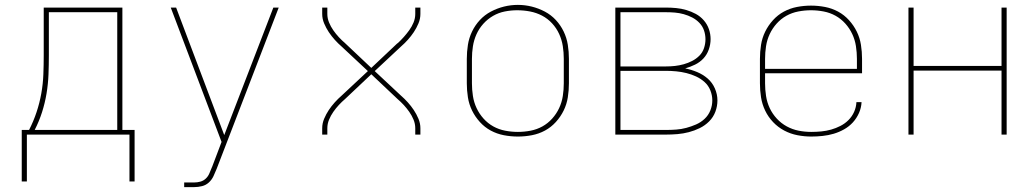

<svg xmlns="http://www.w3.org/2000/svg" viewBox="-20 -551 4240 786"><path d="M69 192V-19H99Q117 -54 129.5 -91.5Q142 -129 149 -168Q156 -207 157.5 -246.5Q159 -286 159 -325V-520H481V-19H531V192H510V0H90V192ZM122 -19H460V-501H180V-325Q180 -286 178.5 -246.5Q177 -207 170.5 -168Q164 -129 152 -91.5Q140 -54 122 -19Z M734 215V196H775Q788 196 800.5 192.5Q813 189 822.5 180Q832 171 837 159Q842 147 847 135V134Q848 134 848 133.5Q848 133 848 133L887 30L679 -520H701L898 2L1099 -520H1121L867 140Q861 155 854 170Q847 185 835 196Q823 207 807 211Q791 215 775 215Z M1299 0V-26Q1299 -46 1307 -65Q1315 -84 1326 -100.5Q1337 -117 1350.5 -132Q1364 -147 1379 -160L1486 -260L1379 -360Q1364 -373 1350.5 -388Q1337 -403 1326 -419.5Q1315 -436 1307 -455Q1299 -474 1299 -494V-520H1320V-494Q1320 -476 1327 -459Q1334 -442 1344.5 -427Q1355 -412 1367 -399Q1379 -386 1393 -374L1500 -273L1607 -374H1608Q1621 -386 1633 -399.5Q1645 -413 1655.5 -427.5Q1666 -442 1673 -459Q1680 -476 1680 -494V-520H1701V-494Q1701 -474 1693 -455Q1685 -436 1674 -419.5Q1663 -403 1649.5 -388Q1636 -373 1621 -360L1514 -260L1621 -160Q1636 -147 1649.5 -132Q1663 -117 1674 -100.5Q1685 -84 1693 -65Q1701 -46 1701 -26V0H1680V-26Q1680 -44 1673 -61Q1666 -78 1655.5 -93Q1645 -108 1633 -121Q1621 -134 1607 -146L1500 -247L1393 -146Q1379 -134 1367 -121Q1355 -108 1344.5 -93Q1334 -78 1327 -61Q1320 -44 1320 -26V0Z M2100 8Q2071 8 2042.5 2.5Q2014 -3 1989 -16.5Q1964 -30 1944.5 -51.5Q1925 -73 1912.5 -98.5Q1900 -124 1895.5 -152.5Q1891 -181 1891 -210V-310Q1891 -339 1895.5 -367.5Q1900 -396 1912.5 -422Q1925 -448 1944.5 -469Q1964 -490 1989.5 -503.5Q2015 -517 2043 -524Q2071 -531 2100 -531Q2129 -531 2157 -524Q2185 -517 2210.5 -503.5Q2236 -490 2255.5 -469Q2275 -448 2287.5 -422Q2300 -396 2304.5 -367.5Q2309 -339 2309 -310V-210Q2309 -181 2304.5 -152.5Q2300 -124 2287.5 -98.5Q2275 -73 2255.5 -51.5Q2236 -30 2211 -16.5Q2186 -3 2157.5 2.5Q2129 8 2100 8ZM2100 -11Q2126 -11 2152 -16Q2178 -21 2200.5 -33.5Q2223 -46 2240.5 -65.5Q2258 -85 2269 -108.5Q2280 -132 2284 -158Q2288 -184 2288 -210V-310Q2288 -336 2284 -362Q2280 -388 2269 -412Q2258 -436 2240 -455.5Q2222 -475 2199 -487Q2176 -499 2150 -504Q2124 -509 2097 -509Q2072 -509 2046.5 -504Q2021 -499 1998.5 -486Q1976 -473 1958.5 -453.5Q1941 -434 1930.5 -410.5Q1920 -387 1916 -361.5Q1912 -336 1912 -310V-210Q1912 -184 1916 -158Q1920 -132 1931 -108.5Q1942 -85 1959.5 -65.5Q1977 -46 1999.5 -33.5Q2022 -21 2048 -16Q2074 -11 2100 -11Z M2499 0V-520H2706Q2727 -520 2748 -518Q2769 -516 2789.5 -510Q2810 -504 2828.5 -494Q2847 -484 2861 -468Q2875 -452 2882 -432Q2889 -412 2889 -391Q2889 -369 2881.5 -348Q2874 -327 2859.5 -311.5Q2845 -296 2825.5 -286.5Q2806 -277 2785 -271Q2810 -266 2834 -256Q2858 -246 2877 -229.5Q2896 -213 2906.5 -189Q2917 -165 2917 -140Q2917 -116 2908.5 -93.5Q2900 -71 2883 -54Q2866 -37 2844.5 -26.5Q2823 -16 2800 -10Q2777 -4 2753.5 -2Q2730 0 2706 0ZM2520 -279H2706Q2725 -279 2743 -281Q2761 -283 2779 -288Q2797 -293 2813.5 -301.5Q2830 -310 2843 -323Q2856 -336 2862 -354Q2868 -372 2868 -390Q2868 -409 2862 -426.5Q2856 -444 2843 -457.5Q2830 -471 2813.5 -479.5Q2797 -488 2779 -493Q2761 -498 2743 -499.5Q2725 -501 2706 -501H2520ZM2520 -19H2706Q2727 -19 2748 -20.5Q2769 -22 2789.5 -27.5Q2810 -33 2829.5 -41.5Q2849 -50 2864.5 -64.5Q2880 -79 2888 -99Q2896 -119 2896 -140Q2896 -161 2888 -181Q2880 -201 2864.5 -215Q2849 -229 2829.5 -238Q2810 -247 2789.5 -252Q2769 -257 2748 -259Q2727 -261 2706 -261H2520Z M3301 8Q3273 8 3244.5 2.5Q3216 -3 3190.5 -16.5Q3165 -30 3145 -51Q3125 -72 3112.5 -98Q3100 -124 3095.5 -152.5Q3091 -181 3091 -210V-310Q3091 -339 3095.5 -367.5Q3100 -396 3112.5 -421.5Q3125 -447 3144.5 -468.5Q3164 -490 3189 -503.5Q3214 -517 3242.5 -522.5Q3271 -528 3300 -528Q3329 -528 3357.5 -522.5Q3386 -517 3411 -503.5Q3436 -490 3455.5 -468.5Q3475 -447 3487.5 -421.5Q3500 -396 3504.5 -367.5Q3509 -339 3509 -310V-251H3112V-210Q3112 -184 3116 -158Q3120 -132 3131 -108.5Q3142 -85 3160 -65.5Q3178 -46 3201 -33.5Q3224 -21 3249.5 -16Q3275 -11 3301 -11Q3322 -11 3342.5 -13Q3363 -15 3382.5 -20.5Q3402 -26 3420.5 -35.5Q3439 -45 3453.5 -59.5Q3468 -74 3476.5 -93Q3485 -112 3486 -133H3507Q3506 -110 3496.5 -88.5Q3487 -67 3471.5 -50Q3456 -33 3435.5 -21.5Q3415 -10 3393 -3.5Q3371 3 3347.5 5.5Q3324 8 3301 8ZM3112 -269H3488V-310Q3488 -336 3484 -362Q3480 -388 3469 -411.5Q3458 -435 3440.5 -454.5Q3423 -474 3400.5 -486.5Q3378 -499 3352 -504Q3326 -509 3300 -509Q3274 -509 3248 -504Q3222 -499 3199.5 -486.5Q3177 -474 3159.5 -454.5Q3142 -435 3131 -411.5Q3120 -388 3116 -362Q3112 -336 3112 -310Z M3699 0V-520H3720V-281H4080V-520H4101V0H4080V-262H3720V0Z"/></svg>

Font: Zed Sans Thin Extended
Style: Regular
Weight: 100
Width: 7
Designer: Belleve Invis
Foundry: Belleve Invis
Version: Version 1.0.0; ttfautohint (v1.8.4)